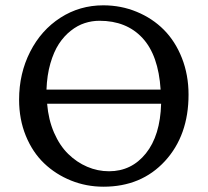

<svg xmlns="http://www.w3.org/2000/svg" viewBox="-20 -685 781 722"><path d="M689 -329.1Q689 -175.8 600.3 -79.3Q511.7 17.1 369.1 17.1Q304.7 17.1 247.1 -6.1Q189.5 -29.3 146 -70.8Q102.5 -112.3 77.1 -174.3Q51.8 -236.3 51.8 -310.1Q51.8 -408.7 93.3 -490.2Q134.8 -571.8 207.3 -618.4Q279.8 -665 368.2 -665Q435.1 -665 494.1 -640.6Q553.2 -616.2 596.2 -573Q639.2 -529.8 664.1 -466.6Q689 -403.3 689 -329.1ZM354 -606.9Q325.7 -606.9 298.6 -598.1Q271.5 -589.4 246.1 -569.3Q220.7 -549.3 201.4 -519.8Q182.1 -490.2 169.4 -446.3Q156.7 -402.3 154.8 -348.1H584Q575.7 -477.5 515.6 -542.2Q455.6 -606.9 354 -606.9ZM585 -348.1V-340.8Q585 -341.8 584.5 -344.2Q584 -346.7 584 -348.1ZM585.9 -294.9H157.2Q162.1 -234.9 183.3 -186Q204.6 -137.2 236.6 -106Q268.6 -74.7 307.9 -57.9Q347.2 -41 390.1 -41Q474.6 -41 528.6 -108.2Q582.5 -175.3 585.9 -294.9Z"/></svg>

Font: Linear Smooth Low Contrast
Style: Regular
Weight: 500
Designer: Philipp H. Poll, Flanker
Foundry: Philipp H. Poll, reworked by Flanker
Version: Version 1.010 | FøM Fix